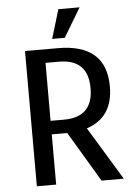

<svg xmlns="http://www.w3.org/2000/svg" viewBox="-60 -945 695 990"><g transform="rotate(-5 287.5 -450.0)"><path d="M235 -750 280 -900H390L300 -750ZM90 0V-700H260Q510 -700 510 -480Q510 -320 373 -275L540 0H425L270 -260H190V0ZM190 -330H260Q410 -330 410 -480Q410 -630 260 -630H190Z"/></g></svg>

Font: Scada
Style: Regular
Weight: 400
Designer: Jovanny Lemonad
Foundry: Jovanny Lemonad
Version: Version 4.100;PS 004.100;hotconv 1.0.88;makeotf.lib2.5.64775